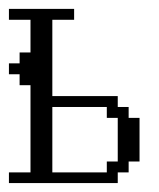

<svg xmlns="http://www.w3.org/2000/svg" viewBox="-20 -410 357 430"><path d="M219.2 -23.9V-48.3H243.7V-146H219.2V-170.4H97.2V-23.9ZM0 0V-23.9H48.3V-219.2H23.9V-243.7H0V-268.1H23.9V-292.5H48.3V-365.7H0V-390.1H146V-365.7H97.2V-194.8H243.7V-170.4H268.1V-146H292.5V-48.3H268.1V-23.9H243.7V0Z"/></svg>

Font: FS Mondwest Regular
Style: Regular
Weight: 400
Designer: NZWStudios2024
Foundry: https://fontstruct.com
Version: Version 1.0